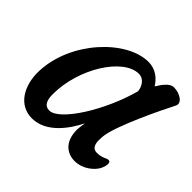

<svg xmlns="http://www.w3.org/2000/svg" viewBox="-129 -650 800 800"><g transform="rotate(45 271.0 -250.0)"><path d="M147.5 4.9C232.4 4.9 290 -78.6 318.8 -136.7C315.9 -118.2 314 -100.1 314 -95.2C314 -21 357.9 4.9 398.9 4.9C450.2 4.9 485.4 -30.8 496.1 -49.8C507.8 -70.3 513.2 -98.6 496.6 -98.6C483.9 -98.6 473.1 -85 440.9 -85C406.2 -85 408.2 -124 410.2 -148.4C415 -216.3 510.7 -411.6 534.7 -457.5C547.4 -483.9 508.8 -505.4 475.1 -505.4C461.4 -505.4 448.2 -495.1 440.4 -485.4C433.1 -478.5 423.8 -464.8 415.5 -451.2C397.9 -479 369.6 -505.4 325.2 -505.4C197.3 -505.4 36.6 -337.4 29.8 -157.2C26.4 -65.9 71.3 4.9 147.5 4.9ZM138.2 -127.9C138.2 -281.7 241.2 -441.9 332 -441.9C364.3 -441.9 379.4 -409.2 380.9 -387.7C340.3 -236.3 235.8 -69.3 175.8 -69.3C147.9 -69.3 138.2 -92.8 138.2 -127.9Z"/></g></svg>

Font: Courgette
Style: Regular
Weight: 400
Designer: Karolina Lach
Foundry: Karolina Lach
Version: Version 1.002